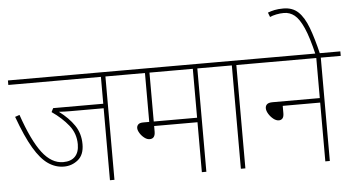

<svg xmlns="http://www.w3.org/2000/svg" viewBox="-57 -1000 2031 1103"><g transform="rotate(-5 958.5 -448.0)"><path d="M560 -596V0H534V-415H345Q309 -415 276 -417Q331 -376 363 -329Q395 -282 395 -220Q395 -159 359.5 -130Q324 -101 278 -101Q230 -101 187.5 -130Q145 -159 105 -226.5Q65 -294 23 -410L49 -419Q101 -268 155 -197.5Q209 -127 276 -127Q321 -127 344.5 -151.5Q368 -176 368 -222Q368 -284 330 -331.5Q292 -379 234 -419L245 -441H534V-596H0V-622H675V-596Z M1090 -596V0H1064V-288H814V-256Q814 -215 782 -215Q767 -215 751.5 -227Q736 -239 726 -255.5Q716 -272 716 -285Q716 -297 724.5 -305.5Q733 -314 754 -314H788V-596H660V-622H1205V-596ZM1064 -596H814V-314H1064Z M1315 -596V0H1289V-596H1190V-622H1430V-596Z M1415 -622H1917V-596H1802V0H1776V-339H1560V-297Q1560 -276 1552 -267Q1544 -258 1531 -258Q1515 -258 1499 -271Q1483 -284 1472.5 -301.5Q1462 -319 1462 -334Q1462 -348 1471.5 -356.5Q1481 -365 1504 -365H1776V-596H1415Z M1774 -615Q1750 -717 1725.5 -772Q1701 -827 1674 -848.5Q1647 -870 1613 -870Q1591 -870 1569 -865.5Q1547 -861 1532 -854L1522 -880Q1540 -887 1561 -891.5Q1582 -896 1612 -896Q1665 -896 1698 -864.5Q1731 -833 1754.5 -770.5Q1778 -708 1800 -615Z"/></g></svg>

Font: Noto Sans Thin
Style: Regular
Weight: 100
Designer: Monotype Design Team
Foundry: Monotype Imaging Inc.
Version: Version 2.007